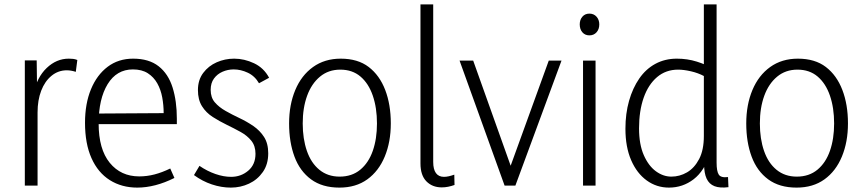

<svg xmlns="http://www.w3.org/2000/svg" viewBox="-20 -845 3922 874"><path d="M93 0V-570H147L149 -420H133Q148 -493 192.5 -535.5Q237 -578 293 -578Q303 -578 312.5 -577Q322 -576 332 -572L325 -518Q303 -525 284 -525Q245 -525 214.5 -500Q184 -475 167.5 -432Q151 -389 151 -333V0Z M605 9Q534 9 480 -25Q426 -59 396.5 -125Q367 -191 367 -286Q367 -373 394 -438.5Q421 -504 470 -541Q519 -578 586 -578Q658 -578 702 -543.5Q746 -509 765.5 -447Q785 -385 785 -305V-280H400L401 -328L725 -330Q725 -366 718.5 -401.5Q712 -437 696 -465.5Q680 -494 653 -511.5Q626 -529 585 -529Q511 -529 470 -462Q429 -395 429 -283Q429 -166 479.5 -104Q530 -42 614 -42Q649 -42 683.5 -51Q718 -60 755 -78L774 -35Q730 -13 687.5 -2Q645 9 605 9Z M1031 9Q988 9 944.5 -5.5Q901 -20 863 -48L888 -90Q923 -66 960.5 -53Q998 -40 1032 -40Q1077 -40 1110 -68Q1143 -96 1143 -145Q1143 -181 1124 -204.5Q1105 -228 1075 -244.5Q1045 -261 1012 -277Q979 -293 948.5 -312.5Q918 -332 899.5 -361.5Q881 -391 881 -435Q881 -481 905 -513Q929 -545 966.5 -561.5Q1004 -578 1046 -578Q1092 -578 1136.5 -557Q1181 -536 1205 -491L1159 -466Q1140 -499 1108 -514Q1076 -529 1044 -529Q1017 -529 993 -518.5Q969 -508 954 -487.5Q939 -467 939 -436Q939 -401 958 -379Q977 -357 1007 -340Q1037 -323 1070 -307.5Q1103 -292 1133 -271.5Q1163 -251 1182 -221.5Q1201 -192 1201 -147Q1201 -97 1176.5 -62Q1152 -27 1113.5 -9Q1075 9 1031 9Z M1696 -283Q1696 -354 1677 -409.5Q1658 -465 1621 -496.5Q1584 -528 1529 -528Q1475 -528 1436.5 -496Q1398 -464 1378 -409Q1358 -354 1358 -283Q1358 -213 1377 -158Q1396 -103 1434 -72Q1472 -41 1526 -41Q1582 -41 1620 -72.5Q1658 -104 1677 -158.5Q1696 -213 1696 -283ZM1759 -283Q1759 -199 1731.5 -132.5Q1704 -66 1652 -28.5Q1600 9 1525 9Q1447 9 1396 -28.5Q1345 -66 1320.5 -132Q1296 -198 1296 -283Q1296 -368 1324 -435Q1352 -502 1405 -540Q1458 -578 1531 -578Q1609 -578 1658.5 -540Q1708 -502 1733.5 -435.5Q1759 -369 1759 -283Z M1894 -101V-825H1952V-108Q1952 -74 1964.5 -57Q1977 -40 2001 -40Q2011 -40 2022.5 -42.5Q2034 -45 2048 -50L2049 -3Q2035 2 2020.5 5Q2006 8 1991 8Q1948 8 1921 -19.5Q1894 -47 1894 -101Z M2478 -569H2536L2326 0H2277L2072 -569H2134L2313 -67H2296Z M2634 0V-569H2691V0ZM2663 -684Q2643 -684 2631 -698Q2619 -712 2619 -734Q2619 -755 2631 -769Q2643 -783 2663 -783Q2683 -783 2695.5 -769Q2708 -755 2708 -734Q2708 -712 2695.5 -698Q2683 -684 2663 -684Z M3242 -825V-105Q3242 -65 3252 -50Q3262 -35 3294 -39L3296 7Q3257 12 3232.5 2.5Q3208 -7 3196.5 -32Q3185 -57 3185 -99V-146H3212Q3187 -67 3137.5 -29Q3088 9 3025 9Q2969 9 2924 -23.5Q2879 -56 2853 -116Q2827 -176 2827 -259Q2827 -328 2843.5 -386Q2860 -444 2890 -487.5Q2920 -531 2963.5 -554.5Q3007 -578 3061 -578Q3109 -578 3152 -564.5Q3195 -551 3228 -531L3186 -498Q3158 -513 3125 -520.5Q3092 -528 3067 -528Q3011 -528 2971 -494Q2931 -460 2910 -400Q2889 -340 2889 -261Q2889 -188 2910.5 -139Q2932 -90 2965.5 -65.5Q2999 -41 3036 -41Q3074 -41 3107.5 -60.5Q3141 -80 3162.5 -121Q3184 -162 3184 -226V-825Z M3777 -283Q3777 -354 3758 -409.5Q3739 -465 3702 -496.5Q3665 -528 3610 -528Q3556 -528 3517.5 -496Q3479 -464 3459 -409Q3439 -354 3439 -283Q3439 -213 3458 -158Q3477 -103 3515 -72Q3553 -41 3607 -41Q3663 -41 3701 -72.5Q3739 -104 3758 -158.5Q3777 -213 3777 -283ZM3840 -283Q3840 -199 3812.5 -132.5Q3785 -66 3733 -28.5Q3681 9 3606 9Q3528 9 3477 -28.5Q3426 -66 3401.5 -132Q3377 -198 3377 -283Q3377 -368 3405 -435Q3433 -502 3486 -540Q3539 -578 3612 -578Q3690 -578 3739.5 -540Q3789 -502 3814.5 -435.5Q3840 -369 3840 -283Z"/></svg>

Font: Yaldevi ExtraLight Light
Style: Regular
Weight: 300
Version: Version 1.100